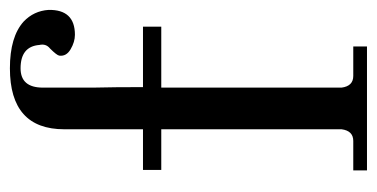

<svg xmlns="http://www.w3.org/2000/svg" viewBox="-202 -540 743 378"><g transform="rotate(-90 169.0 -351.5)"><path d="M338 -627Q339 -575 289 -575Q275 -575 260.5 -583.5Q246 -592 248 -606Q249 -611 262 -624Q272 -632 269 -645Q266 -682 223 -682Q185 -682 185 -638V-539Q186 -499 186 -441H305V-405H185V-50Q188 -27 208 -27H266V0H22V-27H80Q100 -27 103 -50V-405H23V-441H103V-495V-596Q103 -703 223 -703Q285 -703 315 -676Q336 -656 338 -627Z"/></g></svg>

Font: GFS Didot
Style: Regular
Weight: 400
Designer: Takis Katsoulidis and George D. Matthiopoulos
Foundry: Takis Katsoulidis and George D. Matthiopoulos
Version: Version 1.0